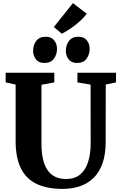

<svg xmlns="http://www.w3.org/2000/svg" viewBox="-20 -1213 778 1241"><path d="M385.5 8Q284.5 8 216.8 -24.2Q149 -56.5 115 -125Q81 -193.5 81 -301V-666.5L16.5 -680.5V-743H331V-680.5L248 -665V-286Q248 -228 257.8 -185Q267.5 -142 287.5 -113.2Q307.5 -84.5 337.5 -70.2Q367.5 -56 407.5 -56Q462.5 -56 497.5 -84.8Q532.5 -113.5 549.2 -165.5Q566 -217.5 566 -287L565.5 -666L480.5 -680.5V-743H730V-680.5L663.5 -666.5L663 -295.5Q663 -214 642.2 -156.2Q621.5 -98.5 584 -62.2Q546.5 -26 495.8 -9Q445 8 385.5 8ZM266.5 -806Q230.5 -806 212.2 -829.5Q194 -853 194 -884Q194 -921.5 214.2 -948.5Q234.5 -975.5 275 -975.5H276Q312 -975.5 330.2 -952Q348.5 -928.5 348.5 -898Q348.5 -860.5 328.2 -833.2Q308 -806 267.5 -806ZM477.5 -806Q442 -806 423.8 -829.5Q405.5 -853 405.5 -884Q405.5 -921.5 425.8 -948.5Q446 -975.5 486.5 -975.5H487.5Q523.5 -975.5 541.5 -952Q559.5 -928.5 559.5 -898Q559.5 -860.5 539.2 -833.2Q519 -806 478.5 -806ZM379 -995.5 328 -1038.5 451.5 -1193 540.5 -1124Q525.5 -1104 505.8 -1085Q486 -1066 464.2 -1049.2Q442.5 -1032.5 421 -1018.8Q399.5 -1005 380 -995.5Z"/></svg>

Font: Merriweather 28pt ExtraBold
Style: Regular
Weight: 800
Version: Version 2.100